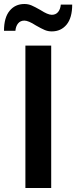

<svg xmlns="http://www.w3.org/2000/svg" viewBox="-50 -940 381 960"><path d="M77 0V-712H206V0ZM72 -920Q91 -920 107.5 -913Q124 -906 152 -890Q189 -866 209 -866Q229 -866 240.5 -880Q252 -894 254 -917H311Q311 -851 283 -817Q255 -783 209 -783Q190 -783 173.5 -790Q157 -797 129 -813Q92 -837 72 -837Q52 -837 40.5 -823Q29 -809 27 -786H-30Q-30 -852 -2 -886Q26 -920 72 -920Z"/></svg>

Font: Muli-Bold
Style: Bold
Weight: 700
Version: Version 2.000